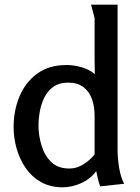

<svg xmlns="http://www.w3.org/2000/svg" viewBox="-20 -785 598 818"><path d="M264 -508Q295 -508 328 -498.5Q361 -489 384 -469Q384 -485 383.5 -498Q383 -511 383 -526V-708L368 -765H481V-143Q481 -112 487.5 -71Q494 -30 509 -2L407 9Q401 -7 397 -23Q393 -39 390 -56Q366 -23 326.5 -5Q287 13 247 13Q194 13 154.5 -9.5Q115 -32 89.5 -69Q64 -106 51 -151.5Q38 -197 38 -244Q38 -314 63 -374Q88 -434 138 -471Q188 -508 264 -508ZM270 -433Q233 -433 208.5 -416Q184 -399 170 -371.5Q156 -344 150 -312Q144 -280 144 -250Q144 -209 156.5 -166.5Q169 -124 197.5 -95.5Q226 -67 276 -67Q307 -67 335.5 -85Q364 -103 383 -127V-293Q383 -330 372 -362Q361 -394 336 -413.5Q311 -433 270 -433Z"/></svg>

Font: Rosario SemiBold
Style: Regular
Weight: 600
Designer: Hector Gatti
Foundry: Omnibus Type
Version: Version 1.101; ttfautohint (v1.8.1.43-b0c9)